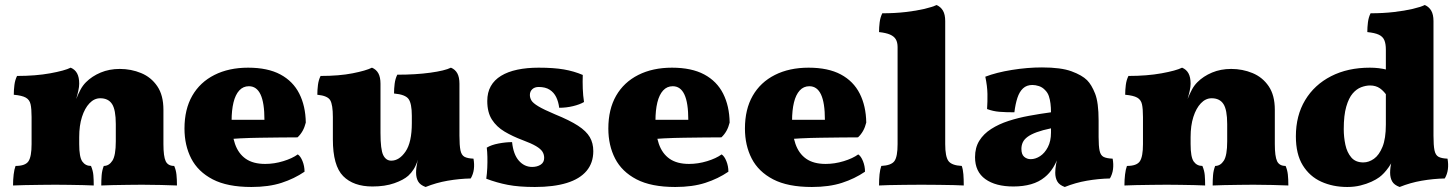

<svg xmlns="http://www.w3.org/2000/svg" viewBox="-20 -737 5810 766"><path d="M106 -204V-270Q106 -303 102 -321Q98 -339 83 -347.5Q68 -356 35 -359Q35 -378 37.5 -398Q40 -418 48 -434Q122 -434 180 -444.5Q238 -455 262 -467Q279 -460 287.5 -444.5Q296 -429 296 -403ZM632 -162Q632 -113 641 -94Q650 -75 675 -75Q682 -59 684 -40.5Q686 -22 686 3Q664 2 623 1Q582 0 547 0Q524 0 491 0.5Q458 1 428.5 1.5Q399 2 384 3Q384 -18 385.5 -37.5Q387 -57 394 -75Q415 -75 428.5 -96Q442 -117 442 -173V-242Q442 -299 427 -322Q412 -345 380 -345Q356 -345 337 -325Q318 -305 307 -270.5Q296 -236 296 -190V-162Q296 -110 308.5 -92.5Q321 -75 343 -75Q351 -56 352.5 -38Q354 -20 354 3Q339 2 312 1.5Q285 1 255.5 0.5Q226 0 201 0Q177 0 143 0.5Q109 1 78 1.5Q47 2 32 3Q32 -20 34.5 -41Q37 -62 42 -75Q81 -75 93.5 -93.5Q106 -112 106 -162V-270L296 -403Q296 -391 292.5 -375Q289 -359 284 -342Q292 -362 301 -379Q310 -396 323 -409Q347 -433 381.5 -447.5Q416 -462 458 -462Q503 -462 543 -445.5Q583 -429 607.5 -393Q632 -357 632 -299Z M983 9Q887 9 828.5 -21.5Q770 -52 743 -104.5Q716 -157 716 -224Q716 -301 747 -355Q778 -409 835.5 -438Q893 -467 970 -467Q1048 -467 1098.5 -440Q1149 -413 1174 -363.5Q1199 -314 1200 -248Q1191 -211 1167 -189Q1134 -189 1096 -188.5Q1058 -188 1018 -187.5Q978 -187 938 -185Q898 -183 861 -180V-259H1035Q1035 -327 1019.5 -360Q1004 -393 973 -393Q950 -393 934.5 -376Q919 -359 911.5 -328Q904 -297 904 -255Q904 -202 917.5 -163Q931 -124 960.5 -103.5Q990 -83 1038 -83Q1074 -83 1110 -94Q1146 -105 1168 -121Q1179 -114 1187 -94Q1195 -74 1195 -52Q1154 -24 1103 -7.5Q1052 9 983 9Z M1466 7Q1390 7 1349 -34.5Q1308 -76 1308 -181V-270Q1308 -319 1297.5 -337Q1287 -355 1246 -359Q1246 -378 1248.5 -398Q1251 -418 1259 -434Q1333 -434 1386.5 -444.5Q1440 -455 1464 -467Q1481 -460 1489.5 -444.5Q1498 -429 1498 -403V-207Q1498 -140 1509 -118Q1520 -96 1541 -96Q1573 -96 1598 -132.5Q1623 -169 1623 -246V-275Q1623 -324 1610 -342Q1597 -360 1552 -364Q1552 -383 1554.5 -403Q1557 -423 1565 -439Q1639 -439 1697 -447Q1755 -455 1779 -467Q1796 -460 1804.5 -444.5Q1813 -429 1813 -403V-134L1647 -99Q1640 -77 1630.5 -62Q1621 -47 1609 -36Q1590 -19 1553 -6Q1516 7 1466 7ZM1678 9Q1656 1 1648 -13.5Q1640 -28 1640 -48Q1640 -68 1645 -90.5Q1650 -113 1655 -124L1813 -196Q1813 -157 1817 -137.5Q1821 -118 1833 -111.5Q1845 -105 1869 -104Q1873 -82 1870.5 -62Q1868 -42 1858 -25Q1812 -24 1766 -16Q1720 -8 1678 9Z M2305 -438Q2304 -411 2305 -383.5Q2306 -356 2310 -330Q2293 -320 2266 -313.5Q2239 -307 2211 -307Q2208 -331 2199 -349.5Q2190 -368 2173 -379Q2156 -390 2129 -390Q2113 -390 2103.5 -381Q2094 -372 2094 -358Q2094 -347 2100 -336.5Q2106 -326 2127.5 -313Q2149 -300 2194 -281Q2253 -257 2286 -235.5Q2319 -214 2333 -190Q2347 -166 2347 -134Q2347 -87 2320 -55Q2293 -23 2241 -7Q2189 9 2114 9Q2050 9 2006 0.5Q1962 -8 1920 -24Q1923 -45 1924 -67.5Q1925 -90 1924.5 -111Q1924 -132 1922 -148Q1940 -159 1969 -164.5Q1998 -170 2023 -170Q2028 -121 2050 -96Q2072 -71 2103 -71Q2123 -71 2137 -80Q2151 -89 2151 -107Q2151 -121 2144 -132Q2137 -143 2118.5 -154Q2100 -165 2065 -178Q2025 -193 1993 -212Q1961 -231 1942.5 -260Q1924 -289 1924 -334Q1924 -368 1938 -393Q1952 -418 1979 -434.5Q2006 -451 2044 -459Q2082 -467 2129 -467Q2189 -467 2229.5 -460Q2270 -453 2305 -438Z M2674 9Q2578 9 2519.5 -21.5Q2461 -52 2434 -104.5Q2407 -157 2407 -224Q2407 -301 2438 -355Q2469 -409 2526.5 -438Q2584 -467 2661 -467Q2739 -467 2789.5 -440Q2840 -413 2865 -363.5Q2890 -314 2891 -248Q2882 -211 2858 -189Q2825 -189 2787 -188.5Q2749 -188 2709 -187.5Q2669 -187 2629 -185Q2589 -183 2552 -180V-259H2726Q2726 -327 2710.5 -360Q2695 -393 2664 -393Q2641 -393 2625.5 -376Q2610 -359 2602.5 -328Q2595 -297 2595 -255Q2595 -202 2608.5 -163Q2622 -124 2651.5 -103.5Q2681 -83 2729 -83Q2765 -83 2801 -94Q2837 -105 2859 -121Q2870 -114 2878 -94Q2886 -74 2886 -52Q2845 -24 2794 -7.5Q2743 9 2674 9Z M3219 9Q3123 9 3064.5 -21.5Q3006 -52 2979 -104.5Q2952 -157 2952 -224Q2952 -301 2983 -355Q3014 -409 3071.5 -438Q3129 -467 3206 -467Q3284 -467 3334.5 -440Q3385 -413 3410 -363.5Q3435 -314 3436 -248Q3427 -211 3403 -189Q3370 -189 3332 -188.5Q3294 -188 3254 -187.5Q3214 -187 3174 -185Q3134 -183 3097 -180V-259H3271Q3271 -327 3255.5 -360Q3240 -393 3209 -393Q3186 -393 3170.5 -376Q3155 -359 3147.5 -328Q3140 -297 3140 -255Q3140 -202 3153.5 -163Q3167 -124 3196.5 -103.5Q3226 -83 3274 -83Q3310 -83 3346 -94Q3382 -105 3404 -121Q3415 -114 3423 -94Q3431 -74 3431 -52Q3390 -24 3339 -7.5Q3288 9 3219 9Z M3487 3Q3487 -22 3489 -41.5Q3491 -61 3496 -75Q3536 -77 3548.5 -94.5Q3561 -112 3561 -162V-549Q3561 -568 3554 -580Q3547 -592 3531 -599Q3515 -606 3487 -609Q3487 -628 3489.5 -648Q3492 -668 3500 -684Q3550 -684 3593 -689Q3636 -694 3668 -701.5Q3700 -709 3716 -717Q3733 -710 3742 -694.5Q3751 -679 3751 -653V-162Q3751 -112 3764 -94.5Q3777 -77 3817 -75Q3822 -61 3823.5 -41.5Q3825 -22 3825 3Q3813 2 3786 1.5Q3759 1 3725 0.5Q3691 0 3656 0Q3622 0 3587.5 0.5Q3553 1 3526 1.5Q3499 2 3487 3Z M4228 9Q4206 1 4198 -13.5Q4190 -28 4190 -48Q4190 -63 4193.5 -83.5Q4197 -104 4204 -123L4208 -129Q4197 -93 4182 -69Q4167 -45 4148 -30Q4125 -11 4093.5 -2Q4062 7 4023 7Q3952 7 3911 -22.5Q3870 -52 3870 -110Q3870 -148 3887 -175.5Q3904 -203 3934.5 -222.5Q3965 -242 4003.5 -254.5Q4042 -267 4085.5 -275Q4129 -283 4173 -289Q4173 -308 4171 -324Q4169 -340 4164.5 -353.5Q4160 -367 4150 -377Q4139 -389 4125 -393.5Q4111 -398 4099 -398Q4076 -398 4061.5 -384.5Q4047 -371 4039 -346.5Q4031 -322 4027 -289Q3992 -289 3967 -291Q3942 -293 3918 -302Q3920 -331 3919.5 -362Q3919 -393 3911 -431Q3955 -448 4017 -458Q4079 -468 4137 -468Q4213 -468 4255 -452.5Q4297 -437 4317 -417Q4335 -399 4349 -363.5Q4363 -328 4363 -256V-190Q4363 -154 4367 -135.5Q4371 -117 4383 -111Q4395 -105 4419 -104Q4423 -82 4420.5 -62Q4418 -42 4408 -25Q4362 -24 4316 -16Q4270 -8 4228 9ZM4092 -102Q4111 -102 4129.5 -114Q4148 -126 4160.5 -150Q4173 -174 4173 -208V-225Q4139 -218 4116 -209.5Q4093 -201 4079.5 -191Q4066 -181 4060.5 -169Q4055 -157 4055 -143Q4055 -121 4066 -111.5Q4077 -102 4092 -102Z M4540 -204V-270Q4540 -303 4536 -321Q4532 -339 4517 -347.5Q4502 -356 4469 -359Q4469 -378 4471.5 -398Q4474 -418 4482 -434Q4556 -434 4614 -444.5Q4672 -455 4696 -467Q4713 -460 4721.5 -444.5Q4730 -429 4730 -403ZM5066 -162Q5066 -113 5075 -94Q5084 -75 5109 -75Q5116 -59 5118 -40.5Q5120 -22 5120 3Q5098 2 5057 1Q5016 0 4981 0Q4958 0 4925 0.5Q4892 1 4862.5 1.5Q4833 2 4818 3Q4818 -18 4819.5 -37.5Q4821 -57 4828 -75Q4849 -75 4862.5 -96Q4876 -117 4876 -173V-242Q4876 -299 4861 -322Q4846 -345 4814 -345Q4790 -345 4771 -325Q4752 -305 4741 -270.5Q4730 -236 4730 -190V-162Q4730 -110 4742.5 -92.5Q4755 -75 4777 -75Q4785 -56 4786.5 -38Q4788 -20 4788 3Q4773 2 4746 1.5Q4719 1 4689.5 0.5Q4660 0 4635 0Q4611 0 4577 0.5Q4543 1 4512 1.5Q4481 2 4466 3Q4466 -20 4468.5 -41Q4471 -62 4476 -75Q4515 -75 4527.5 -93.5Q4540 -112 4540 -162V-270L4730 -403Q4730 -391 4726.5 -375Q4723 -359 4718 -342Q4726 -362 4735 -379Q4744 -396 4757 -409Q4781 -433 4815.5 -447.5Q4850 -462 4892 -462Q4937 -462 4977 -445.5Q5017 -429 5041.5 -393Q5066 -357 5066 -299Z M5445 -467Q5463 -467 5480.5 -465Q5498 -463 5517 -458V-350Q5502 -373 5485.5 -384.5Q5469 -396 5446 -396Q5429 -396 5410.5 -389Q5392 -382 5376.5 -364Q5361 -346 5351 -311.5Q5341 -277 5341 -222Q5341 -190 5347.5 -159.5Q5354 -129 5371 -109Q5388 -89 5419 -89Q5441 -89 5461.5 -103.5Q5482 -118 5495.5 -151Q5509 -184 5509 -240L5557 -140Q5538 -95 5520 -69.5Q5502 -44 5483 -30Q5471 -21 5451.5 -12Q5432 -3 5407.5 3Q5383 9 5355 9Q5298 9 5251.5 -12Q5205 -33 5177.5 -77.5Q5150 -122 5150 -193Q5150 -276 5187 -337.5Q5224 -399 5290.5 -433Q5357 -467 5445 -467ZM5699 -196Q5699 -157 5703 -137.5Q5707 -118 5719 -111.5Q5731 -105 5755 -104Q5759 -82 5756.5 -62Q5754 -42 5744 -25Q5698 -24 5652 -16Q5606 -8 5564 9Q5542 1 5534 -13.5Q5526 -28 5526 -48Q5526 -68 5531.5 -91.5Q5537 -115 5545 -134ZM5699 -567V-132H5509V-567ZM5664 -717Q5681 -710 5690 -694.5Q5699 -679 5699 -653V-536H5509V-539Q5509 -562 5503 -576.5Q5497 -591 5481 -598.5Q5465 -606 5435 -609Q5435 -628 5437.5 -648Q5440 -668 5448 -684Q5498 -684 5541 -689Q5584 -694 5616 -701.5Q5648 -709 5664 -717Z"/></svg>

Font: Vollkorn Black
Style: Regular
Weight: 900
Designer: Friedrich Althausen
Foundry: Friedrich Althausen
Version: Version 5.000